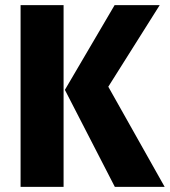

<svg xmlns="http://www.w3.org/2000/svg" viewBox="-20 -731 664 751"><path d="M228.7 0H60.5V-710.8H228.7ZM233.8 -379.5 428.2 -710.8H604.6L403.6 -391.8L624.1 0H429.2Z"/></svg>

Font: FiraCode Nerd Font Mono
Style: Bold
Weight: 700
Monospace: yes
Designer: Carrois Corporate, Edenspiekermann AG, Nikita Prokopov
Foundry: Carrois Corporate, Edenspiekermann AG, Nikita Prokopov
Version: Version 6.002;Nerd Fonts 3.3.0